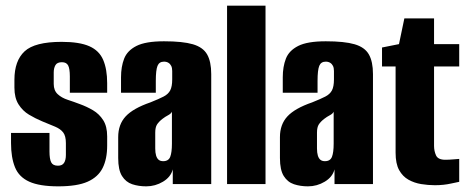

<svg xmlns="http://www.w3.org/2000/svg" viewBox="-20 -651 1656 679"><path d="M186 8Q120 8 83.5 -8.5Q47 -25 33 -59.5Q19 -94 19 -145V-181H155V-115Q155 -89 161 -77Q167 -65 185 -65Q200 -65 206.5 -75Q213 -85 213 -103V-145Q213 -170 203.5 -182.5Q194 -195 175 -203Q156 -211 129 -222Q105 -232 82.5 -245.5Q60 -259 45.5 -282Q31 -305 31 -341V-369Q31 -436 67 -469.5Q103 -503 198 -503Q261 -503 296 -487.5Q331 -472 345 -439Q359 -406 359 -357V-323H227V-381Q227 -408 221 -419.5Q215 -431 199 -431Q182 -431 176 -420.5Q170 -410 170 -395V-354Q170 -331 184 -318Q198 -305 219.5 -298Q241 -291 262 -283Q287 -274 309 -261Q331 -248 345 -226Q359 -204 359 -169V-136Q359 -89 343 -57Q327 -25 290 -8.5Q253 8 186 8Z M497 8Q470 8 447.5 0.5Q425 -7 411.5 -28.5Q398 -50 398 -92V-166Q398 -211 424.5 -239.5Q451 -268 512 -289Q542 -301 558.5 -309.5Q575 -318 582 -331.5Q589 -345 589 -370V-400Q589 -411 585.5 -418Q582 -425 575.5 -429Q569 -433 560 -433Q543 -433 537 -418Q531 -403 531 -365V-323H408V-378Q408 -415 419 -443.5Q430 -472 462.5 -488.5Q495 -505 560 -505Q626 -505 662 -494.5Q698 -484 712.5 -458.5Q727 -433 727 -389V0H591V-52Q584 -25 556.5 -8.5Q529 8 497 8ZM557 -81Q576 -81 582 -96.5Q588 -112 588 -143V-256Q585 -249 574.5 -243.5Q564 -238 555 -231Q542 -221 535.5 -211Q529 -201 529 -182V-126Q529 -111 532 -101Q535 -91 541 -86Q547 -81 557 -81Z M783 0V-631H919V0Z M1069 8Q1042 8 1019.5 0.5Q997 -7 983.5 -28.5Q970 -50 970 -92V-166Q970 -211 996.5 -239.5Q1023 -268 1084 -289Q1114 -301 1130.5 -309.5Q1147 -318 1154 -331.5Q1161 -345 1161 -370V-400Q1161 -411 1157.5 -418Q1154 -425 1147.5 -429Q1141 -433 1132 -433Q1115 -433 1109 -418Q1103 -403 1103 -365V-323H980V-378Q980 -415 991 -443.5Q1002 -472 1034.5 -488.5Q1067 -505 1132 -505Q1198 -505 1234 -494.5Q1270 -484 1284.5 -458.5Q1299 -433 1299 -389V0H1163V-52Q1156 -25 1128.5 -8.5Q1101 8 1069 8ZM1129 -81Q1148 -81 1154 -96.5Q1160 -112 1160 -143V-256Q1157 -249 1146.5 -243.5Q1136 -238 1127 -231Q1114 -221 1107.5 -211Q1101 -201 1101 -182V-126Q1101 -111 1104 -101Q1107 -91 1113 -86Q1119 -81 1129 -81Z M1518 4Q1494 4 1469.5 0Q1445 -4 1424.5 -15.5Q1404 -27 1391.5 -49.5Q1379 -72 1379 -111V-416H1331V-483L1391 -495L1410 -586H1515V-495H1604V-416H1515V-135Q1515 -117 1522 -101.5Q1529 -86 1555 -86Q1568 -86 1585 -87.5Q1602 -89 1604 -89V-8Q1602 -8 1575.5 -2Q1549 4 1518 4Z"/></svg>

Font: Alumni Sans ExtraBold
Style: Regular
Weight: 800
Designer: Robert E. Leuschke
Foundry: Robert E. Leuschke
Version: Version 1.018